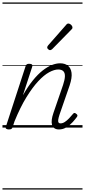

<svg xmlns="http://www.w3.org/2000/svg" viewBox="-20 -1030 686 1550"><path d="M456 15Q433 15 419 5Q405 -5 400 -22.5Q395 -40 398 -64Q401 -88 411 -117L489 -344Q503 -386 504 -413.5Q505 -441 491.5 -455Q478 -469 450 -469Q418 -469 376.5 -446.5Q335 -424 288.5 -374Q242 -324 193 -244.5Q144 -165 97 -50L82 -4Q79 6 72.5 10.5Q66 15 51 15Q39 15 31 10Q23 5 27 -6L186 -494Q190 -506 196 -510.5Q202 -515 215 -515Q232 -515 238 -509Q244 -503 240 -491L165 -261Q205 -331 245 -380.5Q285 -430 324 -460.5Q363 -491 398.5 -505Q434 -519 465 -519Q503 -519 527.5 -500.5Q552 -482 557.5 -442.5Q563 -403 542 -340L460 -103Q452 -78 450 -63Q448 -48 452.5 -41Q457 -34 468 -34Q486 -34 503.5 -45.5Q521 -57 538 -75Q555 -93 568 -109Q574 -117 580 -118Q586 -119 593 -113Q604 -106 605 -99.5Q606 -93 601 -86Q589 -69 567.5 -45Q546 -21 517.5 -3Q489 15 456 15ZM384 -625Q378 -625 369.5 -632Q361 -639 361 -646Q361 -650 362.5 -654Q364 -658 368 -663L512 -827Q518 -835 522.5 -837.5Q527 -840 532 -840Q539 -840 547 -835Q555 -830 560 -822.5Q565 -815 565 -808Q565 -803 563.5 -799.5Q562 -796 557 -792L402 -634Q392 -625 384 -625ZM0 490H646V500H0ZM0 -20H646V0H0ZM0 -505H646V-500H0ZM0 -1010H646V-1000H0Z"/></svg>

Font: Playwrite US Trad Guides
Style: Regular
Weight: 400
Designer: Veronika Burian, José Scaglione
Foundry: TypeTogether
Version: Version 1.003